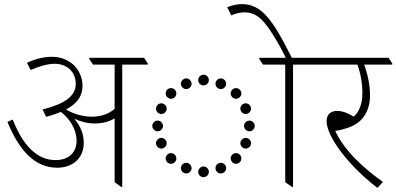

<svg xmlns="http://www.w3.org/2000/svg" viewBox="-20 -903 1926 933"><path d="M258 -88C335 -88 387 -136 387 -208C387 -251 373 -288 341 -326C371 -312 405 -303 441 -303C481 -303 512 -313 537 -328V-18L568 5H574V-589H698V-595L680 -622H414V-616L432 -589H537V-374C507 -348 469 -336 426 -336C382 -336 335 -350 301 -371C357 -401 381 -438 381 -486C381 -520 368 -554 346 -579C318 -610 278 -627 233 -627C193 -627 153 -617 111 -598L129 -563C172 -581 210 -593 246 -593C305 -593 348 -554 348 -496C348 -436 296 -399 187 -371L204 -335C232 -343 256 -351 276 -359C316 -328 352 -279 352 -218C352 -162 314 -125 250 -125C156 -125 89 -202 42 -322L16 -311C70 -180 144 -88 258 -88Z M969 -488C983 -488 995 -500 995 -514C995 -528 983 -540 969 -540C955 -540 943 -528 943 -514C943 -500 955 -488 969 -488ZM1053 -470C1067 -470 1079 -482 1079 -496C1079 -510 1067 -522 1053 -522C1039 -522 1027 -510 1027 -496C1027 -482 1039 -470 1053 -470ZM885 -470C899 -470 911 -482 911 -496C911 -510 899 -522 885 -522C871 -522 859 -510 859 -496C859 -482 871 -470 885 -470ZM1127 -423C1141 -423 1153 -435 1153 -449C1153 -463 1141 -475 1127 -475C1113 -475 1101 -463 1101 -449C1101 -435 1113 -423 1127 -423ZM811 -423C825 -423 837 -435 837 -449C837 -463 825 -475 811 -475C797 -475 785 -463 785 -449C785 -435 797 -423 811 -423ZM1174 -349C1188 -349 1200 -361 1200 -375C1200 -389 1188 -401 1174 -401C1160 -401 1148 -389 1148 -375C1148 -361 1160 -349 1174 -349ZM764 -349C778 -349 790 -361 790 -375C790 -389 778 -401 764 -401C750 -401 738 -389 738 -375C738 -361 750 -349 764 -349ZM1192 -265C1206 -265 1218 -277 1218 -291C1218 -305 1206 -317 1192 -317C1178 -317 1166 -305 1166 -291C1166 -277 1178 -265 1192 -265ZM746 -265C760 -265 772 -277 772 -291C772 -305 760 -317 746 -317C732 -317 720 -305 720 -291C720 -277 732 -265 746 -265ZM1174 -181C1188 -181 1200 -193 1200 -207C1200 -221 1188 -233 1174 -233C1160 -233 1148 -221 1148 -207C1148 -193 1160 -181 1174 -181ZM764 -181C778 -181 790 -193 790 -207C790 -221 778 -233 764 -233C750 -233 738 -221 738 -207C738 -193 750 -181 764 -181ZM1127 -107C1141 -107 1153 -119 1153 -133C1153 -147 1141 -159 1127 -159C1113 -159 1101 -147 1101 -133C1101 -119 1113 -107 1127 -107ZM811 -107C825 -107 837 -119 837 -133C837 -147 825 -159 811 -159C797 -159 785 -147 785 -133C785 -119 797 -107 811 -107ZM1053 -60C1067 -60 1079 -72 1079 -86C1079 -100 1067 -112 1053 -112C1039 -112 1027 -100 1027 -86C1027 -72 1039 -60 1053 -60ZM885 -60C899 -60 911 -72 911 -86C911 -100 899 -112 885 -112C871 -112 859 -100 859 -86C859 -72 871 -60 885 -60ZM969 -42C983 -42 995 -54 995 -68C995 -82 983 -94 969 -94C955 -94 943 -82 943 -68C943 -54 955 -42 969 -42Z M1398 5H1404V-589H1528V-595L1509 -622H1398C1304 -811 1249 -883 1156 -883C1128 -883 1104 -876 1084 -868L1104 -828C1124 -838 1150 -843 1169 -843C1220 -843 1253 -814 1291 -758C1316 -721 1342 -677 1369 -622H1240V-616L1258 -589H1366V-18Z M1814 10 1841 -19C1751 -82 1654 -169 1609 -267C1626 -269 1643 -273 1661 -279C1739 -301 1778 -359 1778 -440C1778 -490 1767 -540 1750 -589H1886V-595L1868 -622H1473V-616L1491 -589H1717C1733 -544 1741 -498 1741 -450C1741 -397 1725 -360 1699 -336C1671 -354 1643 -364 1618 -364C1586 -364 1567 -346 1567 -314C1567 -242 1668 -102 1814 10Z"/></svg>

Font: Noto Serif Devanagari ExtraLight
Style: Regular
Weight: 200
Designer: Universal Thirst, Indian Type Foundry and the Monotype Design Team
Foundry: Monotype Imaging Inc.
Version: Version 2.004